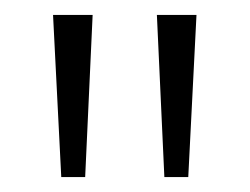

<svg xmlns="http://www.w3.org/2000/svg" viewBox="-20 -665 334 257"><path d="M190 -645H243L232 -428H200ZM51 -645H104L94 -428H62Z"/></svg>

Font: Mukta ExtraLight
Style: Regular
Weight: 275
Designer: Girish Dalvi and Yashodeep Gholap
Foundry: Ek Type
Version: Version 2.538;PS 1.002;hotconv 16.6.51;makeotf.lib2.5.65220;